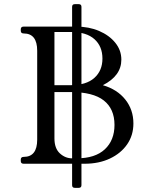

<svg xmlns="http://www.w3.org/2000/svg" viewBox="-20 -788 712 924"><path d="M327 -755Q327 -768 340 -768H359Q372 -768 372 -755V103Q372 116 359 116H340Q327 116 327 103ZM94 0Q80 0 80 -13V-20Q80 -33 94 -33Q159 -33 159 -116V-544Q159 -627 94 -627Q80 -627 80 -640V-647Q80 -660 94 -660H347Q408 -660 457 -639Q506 -618 535 -582Q564 -546 564 -501Q564 -423 475 -378Q544 -358 583 -309Q622 -260 622 -194Q622 -137 592 -93.5Q562 -50 509 -25Q456 0 387 0ZM327 -26H349Q438 -26 484.5 -69.5Q531 -113 531 -187Q531 -264 479.5 -304.5Q428 -345 320 -345H242V-122Q242 -74 268 -50Q294 -26 327 -26ZM242 -378H319Q395 -378 434 -413Q473 -448 473 -506Q473 -565 434.5 -599.5Q396 -634 322 -634H242Z"/></svg>

Font: Young Serif Light
Style: Regular
Weight: 300
Designer: Bastien Sozeau
Foundry: NBR — Bastien Sozeau
Version: Version 5.001